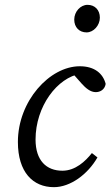

<svg xmlns="http://www.w3.org/2000/svg" viewBox="-20 -761 457 794"><path d="M203 13C271 13 343 -40 383 -110L360 -128C333 -94 292 -55 238 -55C172 -55 127 -97 127 -184C127 -321 217 -441 314 -456L272 -467L317 -416C335 -396 354 -380 376 -380C394 -380 413 -390 417 -414C406 -457 371 -487 310 -487C185 -487 54 -343 54 -174C54 -49 116 13 203 13ZM338 -627C367 -627 393 -656 393 -688C393 -720 372 -741 342 -741C313 -741 287 -713 287 -680C287 -648 308 -627 338 -627Z"/></svg>

Font: Source Serif Variable
Style: Italic
Weight: 389
Italic angle: -12°
Designer: Frank Grießhammer
Foundry: Adobe Systems Incorporated
Version: Version 3.001;hotconv 1.0.111;makeotfexe 2.5.65597